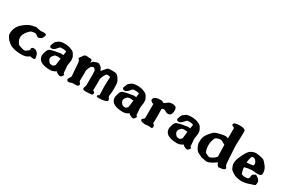

<svg xmlns="http://www.w3.org/2000/svg" viewBox="81 -1688 3999 2726"><g transform="rotate(30 2080.0 -324.5)"><path d="M517.6 -43.5Q517.6 -21 491.7 -21Q465.8 -21 456.1 -24.9Q449.2 -27.8 444.3 -27.8Q442.4 -28.3 440.4 -27.3Q435.5 -25.4 405 -6.3Q374.5 12.7 309.1 12.7Q243.7 12.7 197.3 0Q150.9 -12.7 133.8 -22Q116.7 -31.2 87.2 -57.1Q57.6 -83 42.7 -109.4Q27.8 -135.7 26.4 -145Q24.9 -154.3 24.9 -164.1Q24.9 -264.6 98.6 -333Q173.8 -400.4 234.6 -415.5Q295.4 -430.7 304.4 -430.7Q313.5 -430.7 342.3 -422.9Q371.1 -415 393.6 -414.1L424.8 -418H425.8Q481 -418 481 -398.4Q481 -398.4 480.5 -398.4Q480.5 -378.9 462.9 -350.1Q445.3 -321.3 410.2 -316.9L408.7 -315.4H403.3Q385.3 -315.4 370.6 -332Q356 -348.6 335.4 -348.6H330.6Q310.5 -348.6 302.7 -346.7Q273.9 -338.9 267.1 -336.9Q178.7 -260.3 178.7 -188.5Q178.7 -137.2 224.1 -86.4Q289.1 -63.5 307.6 -60.5Q316.9 -59.1 323.5 -59.1Q330.1 -59.1 334 -60.5Q341.8 -63.5 363.3 -79.6Q384.8 -95.7 388.7 -100.6L392.6 -111.3Q390.6 -118.7 390.6 -127.4Q390.6 -136.2 400.4 -144.3Q410.2 -152.3 426.3 -152.3H427.7Q454.6 -152.3 477.1 -135.3Q499.5 -118.2 508.5 -87.4Q517.6 -56.6 517.6 -43.5Z M788.6 -219.7H765.1L736.3 -213.4Q692.4 -177.7 692.4 -144.3Q692.4 -110.8 735.4 -76.7Q761.2 -72.8 773.2 -72.5Q785.2 -72.3 796.1 -83.5Q807.1 -94.7 814 -102.1Q820.8 -159.2 828.1 -215.3Q796.9 -219.7 788.6 -219.7ZM967.3 -318.4 973.1 -269 960.4 -178.7 969.2 -63.5Q969.7 -56.6 977.5 -48.8L990.2 -41L974.6 -15.6Q962.9 4.9 942.4 4.9H941.4Q927.7 4.9 905.3 -6.8Q882.8 -18.6 878.9 -24.9Q875 -31.2 874 -33.7L843.3 -15.6Q812 0 776.6 0Q741.2 0 694.8 -7.8Q576.2 -30.8 575.2 -125Q575.2 -140.6 588.6 -185.5Q602.1 -230.5 626.5 -242.9Q650.9 -255.4 716.3 -267.6L799.3 -281.2L837.4 -277.8Q842.8 -309.6 847.2 -341.3Q820.3 -352.5 802.7 -352.5H780.8L748.5 -351.1Q736.8 -347.7 716.1 -321Q695.3 -294.4 677.7 -284.9Q660.2 -275.4 642.3 -275.4Q624.5 -275.4 618.2 -284.9Q611.8 -294.4 611.8 -303.5Q611.8 -312.5 624 -341.3Q636.2 -370.1 638.9 -373.8Q641.6 -377.4 645 -380.4Q648.4 -383.8 651.4 -385.7Q654.3 -387.7 660.2 -392.6Q666 -397.5 670.4 -401.4Q703.1 -428.7 768.1 -428.7Q833 -428.7 872.8 -412.6Q912.6 -396.5 924.6 -386.7Q936.5 -377 950.9 -349.6Q965.3 -322.3 967.3 -318.4Z M1455.1 -245.6Q1456.1 -214.4 1456.1 -177.7Q1456.1 -168.9 1456.1 -159.2Q1456.1 -111.3 1454.1 -54.7Q1477.1 -45.9 1483.4 -33.2L1484.9 -20L1478 -2.9Q1471.7 5.9 1447 7.8Q1422.4 9.8 1371.1 11.7Q1367.7 11.7 1364.7 11.7Q1319.3 11.7 1319.3 -14.6Q1319.3 -26.4 1326.9 -43.9Q1334.5 -61.5 1334.5 -71.3Q1334.5 -81.1 1334.7 -110.1Q1335 -139.2 1335 -237.3Q1335 -313.5 1325.7 -320.8L1301.8 -344.2L1283.7 -339.8Q1259.3 -338.4 1240.7 -296.9Q1224.1 -258.8 1224.1 -252.9Q1224.6 -227.1 1224.6 -198.7Q1224.1 -184.6 1224.1 -168.9Q1224.1 -124 1223.1 -73.2Q1249.5 -42 1249.5 -33.2V-32.7Q1249.5 -24.4 1241.7 -12.7Q1234.9 -1.5 1221.7 -1L1141.1 2.4Q1104 17.6 1091.6 17.6Q1079.1 17.6 1069.3 8.8Q1059.6 0 1059.6 -13.2Q1059.6 -26.4 1074.7 -45.7Q1089.8 -64.9 1090.3 -76.2L1074.7 -294.9Q1072.8 -311 1064.5 -324.2L1044.4 -350.6L1089.8 -414.1Q1098.1 -423.8 1105.5 -427Q1112.8 -430.2 1115.7 -430.2Q1118.7 -430.2 1125 -431.6Q1130.9 -433.1 1135.7 -433.1Q1136.7 -433.1 1137.2 -433.1Q1141.6 -433.1 1145.5 -430.7Q1147.9 -429.2 1161.1 -428.7Q1170.9 -428.7 1186.5 -429.7Q1188.5 -429.7 1189.9 -429.7Q1223.1 -429.7 1223.1 -394L1222.2 -372.1L1245.6 -406.2Q1307.6 -430.7 1322 -430.7Q1336.4 -430.7 1362.3 -411.4Q1388.2 -392.1 1395.3 -370.6Q1402.3 -349.1 1405.3 -347.2Q1415 -353.5 1432.1 -376Q1449.2 -398.4 1466.1 -415.5Q1482.9 -432.6 1506.3 -433.3Q1529.8 -434.1 1547.4 -434.1Q1564.9 -434.1 1599.1 -432.4Q1633.3 -430.7 1669.4 -374Q1687.5 -346.2 1693.1 -320.3Q1698.7 -294.4 1698.7 -233.9Q1698.7 -173.3 1695.6 -149.7Q1692.4 -126 1689.5 -106.9Q1689 -103.5 1689 -100.1Q1689 -85.9 1697.8 -76.2Q1709 -64.5 1711.9 -53.7Q1712.9 -49.3 1712.9 -45.9Q1712.9 -44.9 1712.9 -43.5Q1712.9 -39.6 1712.4 -35.6Q1707.5 -18.1 1649.9 -6.8L1607.9 0V-3.4L1576.7 2Q1572.3 -2 1571.3 -2L1557.1 -0.5Q1541.5 -0.5 1541 -16.1V-18.1Q1541 -35.6 1566.9 -40Q1563 -110.8 1563 -178.2Q1563 -259.8 1568.4 -336.9Q1552.7 -349.1 1530 -349.1Q1507.3 -349.1 1500 -338.4Q1492.7 -327.6 1481.2 -310.1Q1469.7 -292.5 1455.1 -245.6Z M1981.9 -219.7H1958.5L1929.7 -213.4Q1885.7 -177.7 1885.7 -144.3Q1885.7 -110.8 1928.7 -76.7Q1954.6 -72.8 1966.6 -72.5Q1978.5 -72.3 1989.5 -83.5Q2000.5 -94.7 2007.3 -102.1Q2014.2 -159.2 2021.5 -215.3Q1990.2 -219.7 1981.9 -219.7ZM2160.6 -318.4 2166.5 -269 2153.8 -178.7 2162.6 -63.5Q2163.1 -56.6 2170.9 -48.8L2183.6 -41L2168 -15.6Q2156.2 4.9 2135.7 4.9H2134.8Q2121.1 4.9 2098.6 -6.8Q2076.2 -18.6 2072.3 -24.9Q2068.4 -31.2 2067.4 -33.7L2036.6 -15.6Q2005.4 0 1970 0Q1934.6 0 1888.2 -7.8Q1769.5 -30.8 1768.6 -125Q1768.6 -140.6 1782 -185.5Q1795.4 -230.5 1819.8 -242.9Q1844.2 -255.4 1909.7 -267.6L1992.7 -281.2L2030.8 -277.8Q2036.1 -309.6 2040.5 -341.3Q2013.7 -352.5 1996.1 -352.5H1974.1L1941.9 -351.1Q1930.2 -347.7 1909.4 -321Q1888.7 -294.4 1871.1 -284.9Q1853.5 -275.4 1835.7 -275.4Q1817.9 -275.4 1811.5 -284.9Q1805.2 -294.4 1805.2 -303.5Q1805.2 -312.5 1817.4 -341.3Q1829.6 -370.1 1832.3 -373.8Q1835 -377.4 1838.4 -380.4Q1841.8 -383.8 1844.7 -385.7Q1847.7 -387.7 1853.5 -392.6Q1859.4 -397.5 1863.8 -401.4Q1896.5 -428.7 1961.4 -428.7Q2026.4 -428.7 2066.2 -412.6Q2106 -396.5 2117.9 -386.7Q2129.9 -377 2144.3 -349.6Q2158.7 -322.3 2160.6 -318.4Z M2436 -7.8Q2404.3 -12.2 2387.9 -12.2Q2371.6 -12.2 2357.9 -9Q2344.2 -5.9 2334.2 -5.9Q2324.2 -5.9 2294.9 -10.3Q2264.6 -14.6 2253.4 -34.2V-37.1Q2253.4 -49.3 2273.9 -65.9L2290.5 -80.1V-316.4H2290Q2271 -316.4 2254.4 -332.5Q2237.8 -348.6 2237.8 -357.4Q2237.8 -366.2 2243.2 -377Q2264.2 -418 2345.7 -418H2360.8Q2378.4 -418 2398.9 -406.2L2410.2 -399.4L2472.7 -444.3H2474.1Q2493.2 -454.1 2525.6 -454.1Q2558.1 -454.1 2578.9 -441.2Q2599.6 -428.2 2599.6 -382.3Q2599.6 -297.9 2539.6 -297.9Q2516.6 -297.9 2498.3 -310.1Q2480 -322.3 2475.1 -323.2H2465.3L2457.5 -327.6Q2449.2 -326.7 2426.3 -312.5Q2428.2 -257.3 2428.2 -203.6Q2428.2 -198.7 2428.2 -192.9Q2428.2 -133.3 2426.3 -74.2Q2447.8 -63 2448.2 -62.5Q2447.8 -58.1 2452.6 -43V-36.1Q2452.6 -7.8 2437 -7.8Z M2868.7 -219.7H2845.2L2816.4 -213.4Q2772.5 -177.7 2772.5 -144.3Q2772.5 -110.8 2815.4 -76.7Q2841.3 -72.8 2853.3 -72.5Q2865.2 -72.3 2876.2 -83.5Q2887.2 -94.7 2894 -102.1Q2900.9 -159.2 2908.2 -215.3Q2877 -219.7 2868.7 -219.7ZM3047.4 -318.4 3053.2 -269 3040.5 -178.7 3049.3 -63.5Q3049.8 -56.6 3057.6 -48.8L3070.3 -41L3054.7 -15.6Q3043 4.9 3022.5 4.9H3021.5Q3007.8 4.9 2985.4 -6.8Q2962.9 -18.6 2959 -24.9Q2955.1 -31.2 2954.1 -33.7L2923.3 -15.6Q2892.1 0 2856.7 0Q2821.3 0 2774.9 -7.8Q2656.2 -30.8 2655.3 -125Q2655.3 -140.6 2668.7 -185.5Q2682.1 -230.5 2706.5 -242.9Q2731 -255.4 2796.4 -267.6L2879.4 -281.2L2917.5 -277.8Q2922.9 -309.6 2927.2 -341.3Q2900.4 -352.5 2882.8 -352.5H2860.8L2828.6 -351.1Q2816.9 -347.7 2796.1 -321Q2775.4 -294.4 2757.8 -284.9Q2740.2 -275.4 2722.4 -275.4Q2704.6 -275.4 2698.2 -284.9Q2691.9 -294.4 2691.9 -303.5Q2691.9 -312.5 2704.1 -341.3Q2716.3 -370.1 2719 -373.8Q2721.7 -377.4 2725.1 -380.4Q2728.5 -383.8 2731.4 -385.7Q2734.4 -387.7 2740.2 -392.6Q2746.1 -397.5 2750.5 -401.4Q2783.2 -428.7 2848.1 -428.7Q2913.1 -428.7 2952.9 -412.6Q2992.7 -396.5 3004.6 -386.7Q3016.6 -377 3031 -349.6Q3045.4 -322.3 3047.4 -318.4Z M3376 -356.4Q3375.5 -356.4 3375 -356.4Q3365.7 -356.4 3338.9 -351.6Q3310.5 -346.7 3288.6 -326.2Q3259.8 -260.3 3259.8 -201.7V-200.7Q3259.8 -142.6 3282.2 -90.3Q3292 -84.5 3315.4 -72.3Q3341.3 -58.6 3356.4 -58.6H3360.4Q3365.2 -58.6 3400.4 -77.1Q3433.6 -94.7 3458.5 -127Q3455.6 -223.1 3453.6 -318.8Q3440.9 -325.2 3412.8 -340.8Q3384.8 -356.4 3376 -356.4ZM3508.3 -665.5H3526.4Q3564.5 -664.6 3584 -653.6Q3603.5 -642.6 3603.5 -618.2V-588.9L3597.7 -390.1L3608.9 -189.9Q3614.3 -132.3 3615.2 -105.5Q3616.2 -78.6 3628.9 -64.9Q3641.6 -51.3 3641.6 -41.5V-30.3H3637.7Q3635.7 -26.4 3630.9 -20Q3626 -13.7 3600.1 -6.8L3539.1 0L3536.1 -2.9Q3527.8 -6.3 3516.4 -20Q3504.9 -33.7 3502 -58.1L3481.4 -43.5Q3396 14.2 3349.6 15.6L3264.6 -1L3202.6 -30.3Q3159.7 -47.9 3131.8 -127.9L3124 -157.2L3125.5 -210L3127 -225.6Q3132.3 -273.4 3178.7 -330.6Q3225.1 -387.7 3251.2 -398.9Q3277.3 -410.2 3327.1 -421.9Q3370.6 -432.1 3395.5 -433.6L3406.2 -434.1Q3407.2 -434.1 3408.2 -434.1Q3422.9 -434.1 3452.6 -421.9V-594.7Q3429.7 -604 3419.4 -610.8Q3409.2 -617.7 3409.2 -626V-630.4Q3411.6 -665.5 3508.3 -665.5Z M3882.3 -260.3Q3892.1 -260.3 3913.3 -262.9Q3934.6 -265.6 3956.5 -269.5Q3964.4 -283.2 3964.4 -296.9Q3964.4 -329.6 3922.4 -365.7Q3914.6 -366.2 3902.8 -369.1Q3899.4 -370.1 3896 -370.1Q3888.2 -370.1 3880.4 -365.2Q3872.6 -364.7 3857.4 -305.2Q3855.5 -293 3852.5 -258.3Q3877 -260.3 3882.3 -260.3ZM3924.8 -68.4Q3971.2 -68.4 3980 -72.8Q4000 -82.5 4001 -112.3Q4002 -142.1 4017.6 -153.8L4054.7 -175.8L4090.3 -153.8L4090.8 -153.3Q4129.9 -123.5 4129.9 -91.8V-91.3V-90.8Q4129.9 -58.6 4124.3 -47.9Q4118.7 -37.1 4087.4 -29.8Q4056.2 -22.5 4035.9 -13.7Q4015.6 -4.9 3976.8 2Q3938 8.8 3918.9 8.8Q3899.9 8.8 3863.8 2Q3827.6 -4.9 3812.3 -11Q3796.9 -17.1 3767.1 -36.4Q3737.3 -55.7 3724.1 -72.8L3708 -110.4Q3698.7 -135.3 3698.7 -148.9Q3698.7 -149.4 3698.7 -150.4V-167.5L3701.2 -191.4Q3701.7 -209.5 3718.8 -251Q3773.9 -386.7 3819.3 -413.6Q3864.7 -440.4 3900.1 -440.4Q3935.5 -440.4 3979.7 -431.2Q4023.9 -421.9 4038.8 -411.6Q4053.7 -401.4 4092.8 -352.3Q4131.8 -303.2 4131.8 -241.2Q4131.8 -217.3 4116 -206.1Q4100.1 -194.8 4061 -194.8L3987.8 -201.7Q3941.4 -201.7 3909.2 -194.8Q3865.2 -185.1 3854 -182.1Q3856 -129.9 3877.9 -80.1Q3897 -74.2 3916 -68.4Z"/></g></svg>

Font: Drukaatie burti
Style: Bold
Weight: 700
Version: Version 0.14